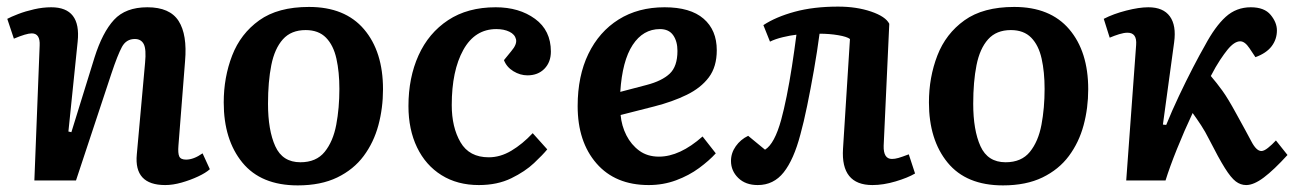

<svg xmlns="http://www.w3.org/2000/svg" viewBox="-20 -546 3926 581"><path d="M615 -34Q603 -23 579.5 -12Q556 -1 529.5 6.5Q503 14 480 14Q385 14 394 -79L419 -356Q423 -397 415 -412.5Q407 -428 388 -428Q362 -428 349 -404Q336 -380 317 -323L210 0H84L100 -408Q102 -445 76 -445Q60 -445 22 -429L2 -489Q13 -495 35 -503.5Q57 -512 83.5 -518Q110 -524 135 -524Q226 -524 215 -420L187 -148L196 -146L266 -372Q290 -448 325 -486Q360 -524 426 -524Q494 -524 520.5 -482.5Q547 -441 540 -361L520 -106Q518 -82 522.5 -72.5Q527 -63 543 -63Q566 -63 593 -82Z M881 15Q770 15 713.5 -54Q657 -123 657 -236Q657 -312 682.5 -378Q708 -444 764.5 -484.5Q821 -525 915 -525Q1024 -525 1081.5 -457.5Q1139 -390 1139 -276Q1139 -219 1125 -167Q1111 -115 1080.5 -74Q1050 -33 1000.5 -9Q951 15 881 15ZM889 -55Q937 -55 962.5 -86.5Q988 -118 997.5 -168.5Q1007 -219 1007 -277Q1007 -328 998 -368.5Q989 -409 966.5 -432Q944 -455 905 -455Q861 -455 836 -427Q811 -399 801 -349Q791 -299 791 -232Q791 -152 813 -103.5Q835 -55 889 -55Z M1480 -524Q1551 -524 1599 -489Q1647 -454 1647 -390Q1647 -358 1627.5 -338Q1608 -318 1576 -318Q1554 -318 1533.5 -330.5Q1513 -343 1505 -364L1527 -391Q1545 -412 1541.5 -427Q1538 -442 1521.5 -450Q1505 -458 1482 -458Q1417 -458 1382 -395Q1347 -332 1347 -228Q1347 -161 1373.5 -115.5Q1400 -70 1459 -70Q1494 -70 1527.5 -90Q1561 -110 1592 -143L1636 -94Q1623 -78 1596 -52.5Q1569 -27 1527 -6.5Q1485 14 1429 14Q1364 14 1316 -16Q1268 -46 1242 -100Q1216 -154 1216 -225Q1216 -311 1246.5 -378.5Q1277 -446 1336 -485Q1395 -524 1480 -524Z M1991 -524Q2069 -524 2109 -489.5Q2149 -455 2149 -394Q2149 -344 2125 -312Q2101 -280 2058 -259Q2015 -238 1960 -224L1858 -198Q1861 -165 1875.5 -136.5Q1890 -108 1914.5 -90Q1939 -72 1974 -72Q2037 -72 2106 -133L2146 -82Q2126 -60 2095.5 -37.5Q2065 -15 2026 -0.5Q1987 14 1943 14Q1842 14 1785 -51.5Q1728 -117 1728 -225Q1728 -316 1760.5 -383Q1793 -450 1852 -487Q1911 -524 1991 -524ZM2030 -392Q2030 -421 2017 -439.5Q2004 -458 1977 -458Q1926 -458 1894.5 -410Q1863 -362 1857 -268L1937 -289Q1983 -301 2006.5 -323Q2030 -345 2030 -392Z M2290 -470Q2328 -495 2385 -510.5Q2442 -526 2516 -526Q2572 -526 2616 -511Q2660 -496 2671 -474L2654 -105Q2653 -65 2679 -65Q2688 -65 2698.5 -68Q2709 -71 2730 -79L2749 -21Q2727 -8 2690 3Q2653 14 2620 14Q2524 14 2531 -96L2552 -428Q2543 -435 2516.5 -439.5Q2490 -444 2460 -444Q2453 -391 2443 -334Q2433 -277 2422.5 -226Q2412 -175 2402 -139Q2382 -63 2351.5 -24.5Q2321 14 2273 14Q2236 14 2214 -7.5Q2192 -29 2192 -59Q2192 -83 2206.5 -103.5Q2221 -124 2244 -135L2295 -93Q2324 -111 2344 -184Q2352 -213 2360.5 -255Q2369 -297 2376.5 -345.5Q2384 -394 2390 -441Q2372 -439 2349 -433.5Q2326 -428 2310 -420Z M3015 15Q2904 15 2847.5 -54Q2791 -123 2791 -236Q2791 -312 2816.5 -378Q2842 -444 2898.5 -484.5Q2955 -525 3049 -525Q3158 -525 3215.5 -457.5Q3273 -390 3273 -276Q3273 -219 3259 -167Q3245 -115 3214.5 -74Q3184 -33 3134.5 -9Q3085 15 3015 15ZM3023 -55Q3071 -55 3096.5 -86.5Q3122 -118 3131.5 -168.5Q3141 -219 3141 -277Q3141 -328 3132 -368.5Q3123 -409 3100.5 -432Q3078 -455 3039 -455Q2995 -455 2970 -427Q2945 -399 2935 -349Q2925 -299 2925 -232Q2925 -152 2947 -103.5Q2969 -55 3023 -55Z M3499 -169 3509 -168Q3526 -210 3547.5 -255.5Q3569 -301 3590 -341.5Q3611 -382 3626 -408Q3657 -466 3689 -495Q3721 -524 3765 -524Q3806 -524 3825 -501Q3844 -478 3844 -454Q3844 -427 3828 -406Q3812 -385 3779 -373L3761 -400Q3747 -421 3733 -421Q3715 -421 3694 -395Q3685 -384 3672 -364.5Q3659 -345 3644 -316Q3662 -295 3679 -271.5Q3696 -248 3721 -202Q3752 -146 3767 -117.5Q3782 -89 3797 -89Q3805 -89 3817 -98.5Q3829 -108 3841 -121L3876 -77Q3835 -32 3804.5 -9Q3774 14 3751 14Q3734 14 3719.5 3Q3705 -8 3686.5 -37.5Q3668 -67 3639 -124Q3627 -148 3614.5 -167Q3602 -186 3589 -204Q3564 -151 3541.5 -95Q3519 -39 3507 0H3388L3418 -410Q3421 -447 3392 -447Q3381 -447 3366.5 -442.5Q3352 -438 3338 -432L3320 -489Q3349 -504 3388 -514Q3427 -524 3455 -524Q3500 -524 3520 -496.5Q3540 -469 3533 -418Z"/></svg>

Font: Literata 12pt SemiBold
Style: Italic
Weight: 600
Italic angle: -2°
Designer: Latin by Veronika Burian and Jose Scaglione. Greek by Irene Vlachou. Cyrillic by Vera Evstafieva
Foundry: TypeTogether
Version: Version 3.002